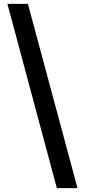

<svg xmlns="http://www.w3.org/2000/svg" viewBox="-20 -801 471 998"><path d="M383 177H275.5L18.5 -781H125Z"/></svg>

Font: Merriweather ExtraBold
Style: Regular
Weight: 800
Version: Version 2.100